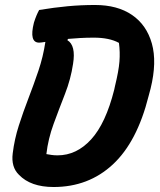

<svg xmlns="http://www.w3.org/2000/svg" viewBox="-20 -740 640 770"><path d="M576 -355Q530 -171 432.5 -80.5Q335 10 195 10Q103 10 56 -39Q24 -70 31 -125Q38 -182 55.5 -236.5Q73 -291 94 -345.5Q115 -400 134 -456Q153 -512 162 -572Q143 -569 137 -569Q96 -569 116 -649Q121 -665 126 -677Q131 -689 137 -700Q198 -710 251.5 -715Q305 -720 361 -720Q451 -720 509.5 -680Q568 -640 589 -565.5Q610 -491 584 -385ZM166 -122Q177 -120 187.5 -118.5Q198 -117 211 -117Q287 -117 345.5 -181Q404 -245 438 -380L441 -394Q456 -455 459 -493Q462 -531 457 -568Q419 -589 356 -589Q327 -589 301 -587.5Q275 -586 253 -584L250 -579Q285 -558 273 -484Q264 -423 240.5 -363Q217 -303 195 -243Q173 -183 166 -122Z"/></svg>

Font: Recursive Mn Csl St
Style: Bold Italic
Weight: 700
Italic angle: -15°
Monospace: yes
Version: Version 1.079;hotconv 1.0.112;makeotfexe 2.5.65598; ttfautoh